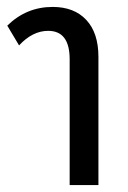

<svg xmlns="http://www.w3.org/2000/svg" viewBox="-20 -534 368 554"><path d="M181 0V-363Q181 -445 119 -445Q74 -445 35 -403L1 -460Q56 -514 132 -514Q194 -514 229 -476.5Q264 -439 264 -370V0Z"/></svg>

Font: Noto Sans Thai Looped UI Narrow
Style: Regular
Weight: 400
Width: 4
Designer: Cadson Demak Team
Foundry: Cadson Demak Co., Ltd.
Version: Version 1.000